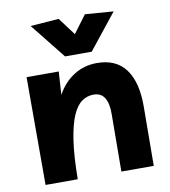

<svg xmlns="http://www.w3.org/2000/svg" viewBox="-84 -822 790 893"><g transform="rotate(-10 311.5 -375.0)"><path d="M59 0V-509H211L204 -400Q235 -456 283.5 -486.5Q332 -517 392 -517Q483 -517 528 -455.5Q573 -394 572 -279L570 0H417L419 -268Q420 -320 403.5 -347.5Q387 -375 351 -375Q321 -375 296 -357.5Q271 -340 252.5 -298Q234 -256 223 -183Q212 -110 211 0ZM252 -573 119 -740 253 -750 315 -667 377 -750 511 -740 378 -573Z"/></g></svg>

Font: Livvic
Style: Bold
Weight: 700
Designer: Jacques Le Bailly, Baron von Fonthausen
Version: Version 1.001; ttfautohint (v1.8.2)